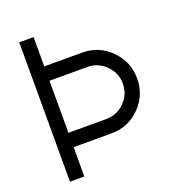

<svg xmlns="http://www.w3.org/2000/svg" viewBox="-128 -800 828 902"><g transform="rotate(-20 286.5 -348.5)"><path d="M68.4 0V-696.8H140.1V-550.3H329.1Q413.1 -550.3 471.9 -491.2Q530.8 -432.1 530.8 -348.1Q530.8 -264.2 471.9 -205.3Q413.1 -146.5 329.1 -146.5H140.1V0ZM329.1 -478.5H140.1V-218.3H329.1Q382.8 -218.3 421.1 -256.3Q459.5 -294.4 459.5 -348.1Q459.5 -401.9 421.1 -440.2Q382.8 -478.5 329.1 -478.5Z"/></g></svg>

Font: Basically A Sans Serif
Style: Regular
Weight: 400
Designer: Hyung-Suk Kim
Foundry: Mental Design
Version: 1.000